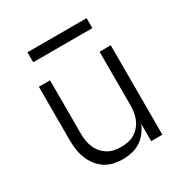

<svg xmlns="http://www.w3.org/2000/svg" viewBox="-164 -829 928 967"><g transform="rotate(-30 300.0 -345.5)"><path d="M277 8Q250 8 223 2Q196 -4 173.5 -19Q151 -34 134.5 -56Q118 -78 108 -103.5Q98 -129 94.5 -156Q91 -183 91 -210V-520H156V-210Q156 -190 159 -169.5Q162 -149 170 -130Q178 -111 191 -95.5Q204 -80 221.5 -69Q239 -58 259.5 -54Q280 -50 300 -50Q320 -50 340.5 -54Q361 -58 378.5 -69Q396 -80 409 -95.5Q422 -111 430 -130Q438 -149 441 -169.5Q444 -190 444 -210V-520H509V0H444V-101Q434 -76 417.5 -54.5Q401 -33 378.5 -18.5Q356 -4 329.5 2Q303 8 277 8ZM128 -641V-699H472V-641Z"/></g></svg>

Font: Iosevka SS04 Light Extended
Style: Regular
Weight: 300
Width: 7
Monospace: yes
Designer: Belleve Invis
Foundry: Belleve Invis
Version: Version 19.0.0; ttfautohint (v1.8.4)